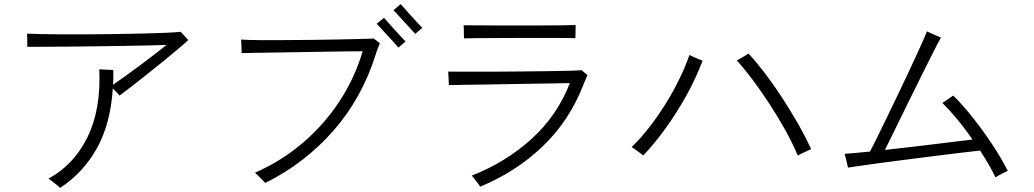

<svg xmlns="http://www.w3.org/2000/svg" viewBox="-20 -878 5040 936"><path d="M273 38Q271 35 259 25.5Q247 16 234.5 6Q222 -4 216 -7Q339 -73 406 -208.5Q473 -344 464 -540Q469 -540 484 -539Q499 -538 514 -537.5Q529 -537 532 -537Q533 -518 532.5 -500Q532 -482 531 -465Q555 -481 589.5 -506Q624 -531 662 -559Q700 -587 734 -613.5Q768 -640 792 -659Q758 -658 700.5 -656.5Q643 -655 572.5 -654Q502 -653 428.5 -652Q355 -651 290 -650.5Q225 -650 178 -650Q131 -650 113 -650Q113 -655 113 -668.5Q113 -682 112.5 -695.5Q112 -709 112 -714Q132 -713 175.5 -712Q219 -711 278.5 -710.5Q338 -710 406 -710.5Q474 -711 543 -712Q612 -713 674.5 -714.5Q737 -716 785.5 -718Q834 -720 861 -723Q864 -720 871.5 -711.5Q879 -703 886.5 -694.5Q894 -686 898 -683Q879 -665 847 -638Q815 -611 776 -579.5Q737 -548 697 -516Q657 -484 622 -457Q587 -430 563 -412Q559 -417 549 -427.5Q539 -438 530 -447Q519 -275 452.5 -155.5Q386 -36 273 38Z M1273 14Q1270 10 1259 -1Q1248 -12 1237.5 -22.5Q1227 -33 1223 -36Q1351 -92 1456 -181.5Q1561 -271 1635.5 -385Q1710 -499 1748 -628Q1722 -628 1675.5 -627.5Q1629 -627 1570 -626Q1511 -625 1449 -624Q1387 -623 1329.5 -622Q1272 -621 1227 -620.5Q1182 -620 1158 -619Q1158 -624 1157.5 -638Q1157 -652 1156.5 -666.5Q1156 -681 1155 -685Q1186 -683 1240 -682.5Q1294 -682 1360 -682.5Q1426 -683 1494.5 -683.5Q1563 -684 1625.5 -685.5Q1688 -687 1735 -688Q1782 -689 1802 -690Q1806 -687 1818 -678Q1830 -669 1832 -667Q1828 -657 1822.5 -644Q1817 -631 1812 -614Q1745 -400 1605.5 -241Q1466 -82 1273 14ZM2004 -713Q1997 -721 1982.5 -737Q1968 -753 1951 -771Q1934 -789 1920 -805Q1906 -821 1898 -828L1933 -858Q1941 -849 1955.5 -833Q1970 -817 1986 -799Q2002 -781 2016.5 -765.5Q2031 -750 2039 -742ZM1922 -646Q1915 -655 1900.5 -671Q1886 -687 1869 -705Q1852 -723 1838 -739Q1824 -755 1816 -762L1852 -791Q1860 -782 1874 -766.5Q1888 -751 1904 -733Q1920 -715 1934.5 -699.5Q1949 -684 1957 -676Z M2321 32Q2319 28 2310.5 17Q2302 6 2293 -6Q2284 -18 2280 -22Q2446 -87 2571.5 -201Q2697 -315 2758 -473Q2731 -472 2685.5 -471.5Q2640 -471 2583.5 -470Q2527 -469 2466.5 -468Q2406 -467 2348.5 -466Q2291 -465 2244 -464.5Q2197 -464 2168 -463Q2168 -467 2167.5 -481.5Q2167 -496 2166 -510.5Q2165 -525 2165 -529Q2195 -529 2249 -528.5Q2303 -528 2370.5 -528.5Q2438 -529 2508.5 -529.5Q2579 -530 2642.5 -531Q2706 -532 2752 -533Q2798 -534 2815 -536Q2818 -533 2829 -524.5Q2840 -516 2844 -512Q2840 -502 2833.5 -488Q2827 -474 2822 -460Q2755 -289 2626 -165Q2497 -41 2321 32ZM2242 -691Q2242 -696 2241.5 -709.5Q2241 -723 2241 -736.5Q2241 -750 2240 -755Q2258 -755 2298 -754.5Q2338 -754 2390.5 -754Q2443 -754 2501 -754Q2559 -754 2614.5 -754Q2670 -754 2715 -754.5Q2760 -755 2786 -756Q2786 -752 2786 -738.5Q2786 -725 2785.5 -711.5Q2785 -698 2785 -692Q2759 -693 2715.5 -693Q2672 -693 2618 -693Q2564 -693 2507.5 -693Q2451 -693 2399 -692.5Q2347 -692 2305.5 -692Q2264 -692 2242 -691Z M3869 -120Q3845 -177 3809.5 -241.5Q3774 -306 3732.5 -369.5Q3691 -433 3649.5 -488.5Q3608 -544 3572 -583Q3578 -586 3590 -593Q3602 -600 3614 -607.5Q3626 -615 3629 -617Q3667 -576 3709 -521Q3751 -466 3792 -403Q3833 -340 3870 -275.5Q3907 -211 3934 -151Q3929 -149 3915.5 -142.5Q3902 -136 3888 -129.5Q3874 -123 3869 -120ZM3116 -120Q3112 -124 3100 -132.5Q3088 -141 3076.5 -149.5Q3065 -158 3059 -161Q3099 -199 3140.5 -251.5Q3182 -304 3220.5 -365Q3259 -426 3290 -489Q3321 -552 3341 -610Q3347 -607 3360 -601Q3373 -595 3386.5 -589.5Q3400 -584 3405 -582Q3374 -499 3327 -414Q3280 -329 3225.5 -253.5Q3171 -178 3116 -120Z M4833 -13Q4819 -43 4799.5 -76.5Q4780 -110 4758 -144Q4722 -140 4666 -133.5Q4610 -127 4544 -118.5Q4478 -110 4410.5 -101.5Q4343 -93 4283 -85Q4223 -77 4178.5 -70.5Q4134 -64 4114 -61Q4113 -66 4109.5 -80.5Q4106 -95 4102.5 -109.5Q4099 -124 4097 -128Q4114 -129 4146.5 -132Q4179 -135 4221 -139Q4234 -163 4256 -208Q4278 -253 4306 -310.5Q4334 -368 4363.5 -429.5Q4393 -491 4420 -549Q4447 -607 4468 -653.5Q4489 -700 4499 -725Q4504 -723 4518.5 -716Q4533 -709 4548 -703Q4563 -697 4567 -695Q4552 -668 4526 -616.5Q4500 -565 4468 -500.5Q4436 -436 4403 -369Q4370 -302 4341.5 -243.5Q4313 -185 4294 -147Q4367 -155 4447 -164.5Q4527 -174 4599.5 -183Q4672 -192 4721 -198Q4686 -249 4647.5 -295.5Q4609 -342 4574 -376Q4579 -379 4590 -386.5Q4601 -394 4612 -402Q4623 -410 4627 -412Q4674 -366 4723 -304Q4772 -242 4816.5 -175Q4861 -108 4893 -45Q4887 -43 4874.5 -36.5Q4862 -30 4850 -23.5Q4838 -17 4833 -13Z"/></svg>

Font: Zen Kaku Gothic Antique
Style: Regular
Weight: 400
Designer: Yoshimichi Ohira
Foundry: Positype
Version: Version 1.001